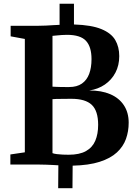

<svg xmlns="http://www.w3.org/2000/svg" viewBox="-20 -881 732 1028"><path d="M291.5 126.5 292.5 4Q275.5 3 260 2.2Q244.5 1.5 226.8 0.8Q209 0 186.5 0H35.5V-54L113 -65.5V-672.5L37 -686.5V-743H186Q207.5 -743 226.2 -744Q245 -745 263 -746.2Q281 -747.5 299 -748V-861H376V-750Q470 -747 522.8 -725.2Q575.5 -703.5 597 -666.8Q618.5 -630 618.5 -580.5Q618.5 -531 598 -492Q577.5 -453 541.2 -428.2Q505 -403.5 458 -396.5Q522.5 -397 570 -376.8Q617.5 -356.5 643.2 -317.5Q669 -278.5 669 -224Q669 -178 654.5 -137.2Q640 -96.5 606 -65Q572 -33.5 514 -14.8Q456 4 369 6L368 126.5ZM347.5 -52.5Q405.5 -52.5 440.2 -72Q475 -91.5 490.2 -127.5Q505.5 -163.5 505.5 -212.5Q505.5 -287.5 471.2 -319.8Q437 -352 362.5 -352Q351 -352 336.8 -351.8Q322.5 -351.5 308 -351.5Q293.5 -351.5 281.2 -351.2Q269 -351 261 -350V-61Q270 -57.5 284.8 -55.8Q299.5 -54 316.2 -53.2Q333 -52.5 347.5 -52.5ZM350.5 -415Q392 -415 418.5 -433.5Q445 -452 457.5 -485.5Q470 -519 470 -564.5Q470 -630.5 440.2 -662.5Q410.5 -694.5 338.5 -694.5Q326 -694.5 310.8 -693.5Q295.5 -692.5 282 -691Q268.5 -689.5 261 -689V-417Q269 -416.5 280.5 -416Q292 -415.5 304.8 -415.2Q317.5 -415 329.5 -415Q341.5 -415 350.5 -415Z"/></svg>

Font: Merriweather 36pt
Style: Bold
Weight: 700
Designer: Eben Sorkin
Foundry: Eben Sorkin
Version: Version 2.100